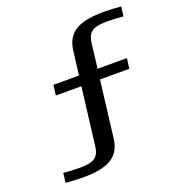

<svg xmlns="http://www.w3.org/2000/svg" viewBox="-149 -783 1022 1095"><g transform="rotate(-20 362.5 -235.5)"><path d="M600 -601C638 -601 671 -599 699 -596L706 -654C672 -657 638 -659 604 -659C459 -659 377 -625 363 -511L345 -366H190L182 -304H337L294 46C286 112 252 130 170 130C133 130 99 128 71 125L64 183C98 186 133 188 167 188C311 188 394 154 408 40L450 -304H628L636 -366H458L476 -517C485 -583 518 -601 600 -601Z"/></g></svg>

Font: Gamestation Extended
Style: Italic
Weight: 400
Width: 7
Designer: Jonas Hecksher
Foundry: Jonas Hecksher, Playtypeª, e-types AS
Version: Version 1.003